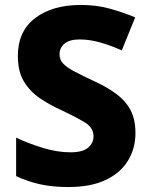

<svg xmlns="http://www.w3.org/2000/svg" viewBox="-20 -744 603 774"><path d="M526 -207Q526 -146 496 -96.5Q466 -47 406 -18.5Q346 10 255 10Q192 10 142 -1Q92 -12 45 -34V-189Q99 -164 155.5 -147Q212 -130 264 -130Q313 -130 335 -148.5Q357 -167 357 -195Q357 -229 322 -250.5Q287 -272 223 -302Q181 -321 141.5 -347.5Q102 -374 77 -414.5Q52 -455 52 -518Q52 -618 121.5 -671Q191 -724 306 -724Q368 -724 421 -709.5Q474 -695 525 -674L471 -541Q423 -562 381.5 -573.5Q340 -585 301 -585Q260 -585 240 -568Q220 -551 220 -525Q220 -504 234 -488.5Q248 -473 278 -457Q308 -441 357 -418Q410 -394 448 -366Q486 -338 506 -300.5Q526 -263 526 -207Z"/></svg>

Font: Noto Sans Tamil ExtraBold
Style: Regular
Weight: 800
Designer: Jelle Bosma - Monotype Design Team
Foundry: Monotype Imaging Inc.
Version: Version 2.004; ttfautohint (v1.8.4.7-5d5b)